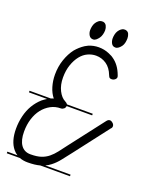

<svg xmlns="http://www.w3.org/2000/svg" viewBox="-125 -723 620 785"><g transform="rotate(20 185.0 -331.0)"><path d="M275 -279H164Q163 -271 158 -267Q152 -262 145 -262Q121 -262 101 -251Q81 -240 66.5 -221.5Q52 -203 44 -177.5Q36 -152 36 -122Q36 -84 50.5 -63.5Q65 -43 92 -43H93Q120 -43 138 -49Q156 -55 170 -66.5Q184 -78 196 -93.5Q208 -109 223 -129L337 -277Q343 -285 351 -285Q357 -285 363.5 -279Q370 -273 370 -266Q370 -259 365 -255L252 -108Q234 -85 219.5 -66.5Q205 -48 188 -35Q178 -27 165 -21H275V-14H146Q124 -8 93 -8H92Q73 -8 57 -14H0V-21H44Q34 -27 26 -37Q1 -67 1 -122Q1 -150 7.5 -177Q14 -204 27 -226Q40 -248 59 -265Q69 -273 79 -279H0V-286H92Q98 -288 104 -290Q90 -307 82.5 -332Q75 -357 75 -384Q75 -419 85.5 -449.5Q96 -480 113 -502Q129 -521 149 -534L162 -541Q183 -550 206 -550Q230 -550 251 -541L266 -534L272 -530Q302 -510 317 -469Q319 -464 319 -461Q319 -455 313 -450Q307 -445 299 -445Q292 -445 289.5 -447.5Q287 -450 284 -457Q273 -486 252.5 -500Q232 -514 207 -514Q189 -514 171.5 -506Q154 -498 140.5 -481Q127 -464 118.5 -439.5Q110 -415 110 -384Q110 -352 122 -328Q134 -304 152 -295Q160 -291 163 -286H275ZM187 -654Q197 -652 201.5 -643Q206 -634 206 -624Q206 -615 203.5 -605.5Q201 -596 196 -589Q191 -582 185 -577Q179 -572 172 -572Q160 -572 154 -582Q148 -592 148 -604Q148 -612 150 -621Q152 -630 156.5 -637Q161 -644 167.5 -649Q174 -654 182 -654ZM284 -654Q295 -652 299 -643Q303 -634 303 -624Q303 -615 301 -605.5Q299 -596 294 -589Q289 -582 282.5 -577Q276 -572 269 -572Q257 -572 251.5 -582Q246 -592 246 -604Q246 -612 248 -621Q250 -630 254.5 -637Q259 -644 265.5 -649Q272 -654 279 -654Z"/></g></svg>

Font: Gruenewald VA 3. Klasse
Style: Regular
Weight: 400
Designer: Peter Wiegel
Foundry: Peter Wiegel, nach dem Schriftentwurf von Dr. H. Gr¸newald
Version: Version 0.007